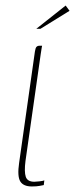

<svg xmlns="http://www.w3.org/2000/svg" viewBox="-20 -670 271 693"><path d="M95 3Q64 3 53 -15.5Q42 -34 49 -82L106 -484Q107 -490 108.5 -495Q110 -500 113.5 -502.5Q117 -505 123 -505H132Q132 -505 130.5 -497.5Q129 -490 127 -475L72 -89Q67 -50 73 -32Q79 -14 104 -14Q110 -14 123 -15.5Q136 -17 140 -19L138 -2Q133 -1 122.5 1Q112 3 95 3ZM111 -566 217 -650 231 -631 126 -566Z"/></svg>

Font: Genos Thin
Style: Italic
Weight: 100
Italic angle: -8°
Designer: Robert E. Leuschke
Foundry: Robert E. Leuschke
Version: Version 1.010